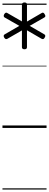

<svg xmlns="http://www.w3.org/2000/svg" viewBox="-20 -1039 398 1559"><path d="M179 -639Q158 -639 158 -656V-792L40 -724Q33 -720 26.5 -722Q20 -724 14 -734Q4 -752 18 -760L137 -829L18 -897Q12 -900 10.5 -907Q9 -914 14 -923Q20 -933 26.5 -935.5Q33 -938 40 -933L158 -865V-1002Q158 -1009 163 -1014Q168 -1019 179 -1019Q199 -1019 199 -1002V-864L318 -933Q325 -938 331.5 -935.5Q338 -933 343 -923Q355 -905 340 -897L221 -829L340 -760Q346 -757 347.5 -750Q349 -743 343 -734Q338 -724 331.5 -722Q325 -720 318 -724L199 -793V-656Q199 -639 179 -639ZM0 490H358V500H0ZM0 -20H358V0H0ZM0 -505H358V-500H0ZM0 -1010H358V-1000H0Z"/></svg>

Font: Playwrite PE Guides
Style: Regular
Weight: 400
Designer: Veronika Burian, José Scaglione
Foundry: TypeTogether
Version: Version 1.003